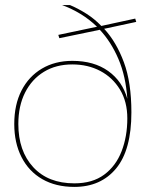

<svg xmlns="http://www.w3.org/2000/svg" viewBox="-20 -724 577 754"><path d="M272 10Q199 10 146 -20.5Q93 -51 64.5 -107Q36 -163 36 -237Q36 -313 64.5 -368.5Q93 -424 144.5 -454.5Q196 -485 264 -485Q349 -485 405 -445Q461 -405 480 -336Q474 -425 445 -492.5Q416 -560 372 -607L213 -574L209 -587L361 -619Q331 -648 296.5 -669Q262 -690 224 -704H255Q288 -690 319.5 -670Q351 -650 378 -622L391 -625L511 -651L515 -638L399 -613L389 -611Q437 -559 466.5 -479.5Q496 -400 496 -283Q496 -135 436 -62.5Q376 10 272 10ZM272 -4Q343 -4 389 -38Q435 -72 457.5 -130Q480 -188 480 -259Q480 -325 451 -372.5Q422 -420 373.5 -445.5Q325 -471 264 -471Q200 -471 152.5 -442Q105 -413 78.5 -360.5Q52 -308 52 -237Q52 -131 110.5 -67.5Q169 -4 272 -4Z"/></svg>

Font: Prodigy Sans Thin
Style: Regular
Weight: 100
Designer: Wei Huang
Foundry: Wei Huang
Version: Version 1.003; ttfautohint (v1.8.3)